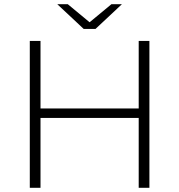

<svg xmlns="http://www.w3.org/2000/svg" viewBox="-20 -895 854 915"><path d="M641 -700H692V0H641ZM173 0H122V-700H173ZM647 -333H167V-378H647ZM379 -757 253 -875H303L425 -774H389L511 -875H561L435 -757Z"/></svg>

Font: MOST Montserrat Light
Style: Regular
Weight: 300
Designer: Julieta Ulanovsky
Foundry: Julieta Ulanovsky
Version: Version 8.000;March 11, 2024;FontCreator 15.0.0.2926 64-bit